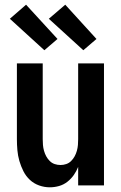

<svg xmlns="http://www.w3.org/2000/svg" viewBox="-20 -790 515 818"><path d="M192 8Q169 8 146.5 0Q124 -8 107 -24Q90 -40 79.5 -61Q69 -82 62.5 -104.5Q56 -127 54 -150.5Q52 -174 52 -197V-520H162V-197Q162 -185 163 -172.5Q164 -160 167.5 -147.5Q171 -135 177 -124Q183 -113 192 -104Q201 -95 213 -91Q225 -87 238 -87Q250 -87 262 -91Q274 -95 283 -104Q292 -113 298 -124Q304 -135 307.5 -147.5Q311 -160 312 -172.5Q313 -185 313 -197V-520H423V0H313V-79Q306 -61 294.5 -44.5Q283 -28 267 -15.5Q251 -3 231.5 2.5Q212 8 192 8ZM335 -576 188 -710 258 -770 391 -624ZM169 -576 22 -710 91 -770 225 -624Z"/></svg>

Font: Iosevka QP
Style: Bold
Weight: 700
Designer: Belleve Invis
Foundry: Belleve Invis
Version: Version 20.0.0; ttfautohint (v1.8.4)